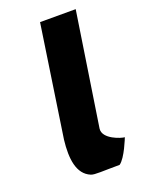

<svg xmlns="http://www.w3.org/2000/svg" viewBox="-143 -824 683 896"><g transform="rotate(-20 199.0 -376.0)"><path d="M88.5 -199C78.1 -108.5 86.8 -28.9 150.5 -3C168.4 4.3 208 0 292.1 0C324.1 -21.3 359.3 -113 359.3 -113C344.1 -113 255.5 -140.2 262.2 -191L348.2 -753H171.2Z"/></g></svg>

Font: Sztylet
Style: BdObl
Weight: 700
Foundry: Cannot Into Space Fonts, PlusOne Fonts
Version: Version 0.12